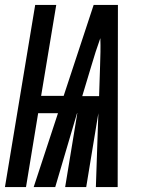

<svg xmlns="http://www.w3.org/2000/svg" viewBox="-49 -755 569 775"><path d="M-29 0 93 -735H178L117 -368H208L329 -735H427L426 0H338L348 -298L299 0H214L263 -298H262L174 0H87L185 -298H105L56 0ZM351 -367 355 -490Q356 -518 356.5 -545.5Q357 -573 356 -601Q346 -573 337 -545.5Q328 -518 320 -490L283 -367Z"/></svg>

Font: Iosevka SS04 Heavy Oblique
Style: Regular
Weight: 900
Italic angle: -9°
Monospace: yes
Designer: Belleve Invis
Foundry: Belleve Invis
Version: Version 19.0.0; ttfautohint (v1.8.4)